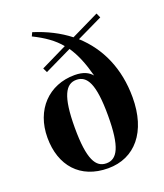

<svg xmlns="http://www.w3.org/2000/svg" viewBox="-139 -834 807 943"><g transform="rotate(-20 264.5 -363.0)"><path d="M264 15C404 15 495 -92 495 -272C495 -423 440 -544 345 -630L480 -695L469 -719L323 -648C272 -688 211 -719 141 -741L132 -722C191 -693 235 -662 268 -622L131 -555L142 -532L285 -601C315 -557 336 -505 354 -437C337 -457 311 -472 264 -472C129 -472 34 -374 34 -228C34 -82 118 15 264 15ZM264 -11C209 -11 177 -62 177 -228C177 -394 209 -447 264 -447C320 -447 351 -395 351 -229C351 -64 320 -11 264 -11Z"/></g></svg>

Font: Source Serif 4 Display
Style: Bold
Weight: 700
Designer: Frank Grießhammer
Foundry: Adobe Systems Incorporated
Version: Version 4.004;hotconv 1.0.117;makeotfexe 2.5.65602